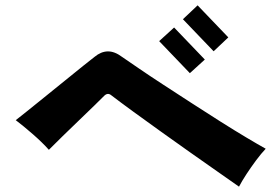

<svg xmlns="http://www.w3.org/2000/svg" viewBox="-20 -812 1040 719"><path d="M875 -113Q841 -137 793 -170.5Q745 -204 690.5 -242.5Q636 -281 581.5 -320Q527 -359 479 -394Q431 -429 397 -455Q384 -466 371 -454Q358 -441 332.5 -416Q307 -391 276 -361.5Q245 -332 215 -302.5Q185 -273 163 -251Q138 -279 103 -309.5Q68 -340 39 -362Q51 -371 80 -394.5Q109 -418 147 -448.5Q185 -479 223 -510Q261 -541 291 -565Q321 -589 334 -599Q358 -619 383.5 -619.5Q409 -620 437 -599Q459 -584 499 -556.5Q539 -529 590.5 -495.5Q642 -462 697.5 -426Q753 -390 806 -356.5Q859 -323 903.5 -296.5Q948 -270 975 -255Q958 -237 939 -211.5Q920 -186 903 -160Q886 -134 875 -113ZM691 -538 576 -658 632 -709 747 -589ZM780 -620 665 -740 720 -792 835 -672Z"/></svg>

Font: Zen Kaku Gothic Antique Black
Style: Regular
Weight: 900
Designer: Yoshimichi Ohira
Foundry: Positype
Version: Version 1.001